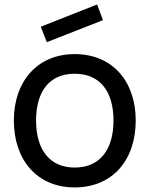

<svg xmlns="http://www.w3.org/2000/svg" viewBox="-20 -819 666 855"><path d="M188.5 -631.2 161.5 -700 412.5 -799 438.5 -729.2ZM312.5 15.6C480.2 15.6 584.4 -105.2 584.4 -282.3C584.4 -456.3 481.3 -578.1 312.5 -578.1C147.9 -578.1 41.7 -458.3 41.7 -282.3C41.7 -107.3 144.8 15.6 312.5 15.6ZM485.4 -282.3C485.4 -158.3 429.2 -72.9 312.5 -72.9C199 -72.9 140.6 -155.2 140.6 -282.3C140.6 -405.2 194.8 -490.6 312.5 -490.6C428.1 -490.6 485.4 -408.3 485.4 -282.3Z"/></svg>

Font: Manrope3 Medium
Style: Regular
Weight: 500
Width: 4
Designer: Mikhail Sharanda
Foundry: Mikhail Sharanda
Version: Version 3.000;PS 003.000;hotconv 1.0.88;makeotf.lib2.5.64775